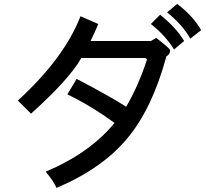

<svg xmlns="http://www.w3.org/2000/svg" viewBox="-20 -879 1040 970"><path d="M996.1 -726.6 941.4 -683.6Q902.3 -753.9 824.2 -816.4L875 -859.4Q957 -796.9 996.1 -726.6ZM910.2 -671.9 859.4 -628.9Q816.4 -699.2 742.2 -757.8L789.1 -804.7Q871.1 -738.3 910.2 -671.9ZM820.3 -593.8Q750 -332 623 -179.7Q496.1 -27.3 265.6 70.3Q250 35.2 210.9 -11.7Q433.6 -105.5 558.6 -257.8Q441.4 -343.8 320.3 -402.3L367.2 -480.5Q539.1 -390.6 617.2 -339.8Q675.8 -437.5 722.7 -578.1L714.8 -585.9H390.6Q332 -480.5 136.7 -304.7L70.3 -371.1Q304.7 -585.9 386.7 -796.9L476.6 -757.8Q457 -710.9 437.5 -671.9H742.2L769.5 -687.5Q839.8 -632.8 839.8 -625Q839.8 -605.5 820.3 -593.8Z"/></svg>

Font: WenQuanYi Micro Hei Mono
Style: Regular
Weight: 400
Foundry: Ascender Corporation
Version: Version 0.2.0-beta